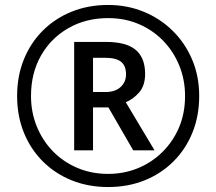

<svg xmlns="http://www.w3.org/2000/svg" viewBox="-20 -744 872 774"><path d="M416 10Q336 10 269 -17Q202 -44 152.5 -93.5Q103 -143 76 -210Q49 -277 49 -357Q49 -437 76 -504Q103 -571 152.5 -620.5Q202 -670 269 -697Q336 -724 416 -724Q492 -724 558.5 -697Q625 -670 675.5 -620.5Q726 -571 754.5 -504Q783 -437 783 -357Q783 -277 756 -210Q729 -143 679.5 -93.5Q630 -44 563 -17Q496 10 416 10ZM416 -43Q480 -43 536 -66Q592 -89 635 -131.5Q678 -174 702 -231Q726 -288 726 -357Q726 -422 703 -479Q680 -536 638.5 -579Q597 -622 540.5 -646.5Q484 -671 416 -671Q326 -671 255.5 -630.5Q185 -590 145 -519.5Q105 -449 105 -357Q105 -292 128 -235Q151 -178 192.5 -135Q234 -92 291 -67.5Q348 -43 416 -43ZM279 -138V-575H407Q489 -575 527 -543Q565 -511 565 -446Q565 -399 541 -371.5Q517 -344 487 -332L603 -138H517L417 -311H355V-138ZM405 -373Q444 -373 466 -393Q488 -413 488 -444Q488 -479 468 -495Q448 -511 404 -511H355V-373Z"/></svg>

Font: Noto Sans Old Permic
Style: Regular
Weight: 400
Designer: Monotype Design Team
Foundry: Monotype Imaging Inc.
Version: Version 2.001; ttfautohint (v1.8.4.7-5d5b)